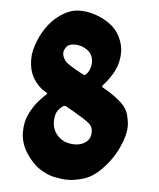

<svg xmlns="http://www.w3.org/2000/svg" viewBox="-49 -667 602 726"><g transform="rotate(5 252.5 -304.5)"><path d="M233.4 15.6Q214.4 15.6 185.5 10Q156.7 4.4 128.4 -14.2Q98.6 -33.2 74.5 -70.8Q50.3 -108.4 50.3 -150.4Q50.3 -189 65.7 -220Q81.1 -251 99.1 -271Q117.2 -291 124 -296.4Q129.4 -300.8 129.4 -302.7Q129.4 -304.2 122.1 -308.1Q95.2 -323.2 76.4 -353.3Q57.6 -383.3 57.6 -429.2Q57.6 -457.5 72.5 -495.6Q87.4 -533.7 112.8 -564.5Q135.7 -591.8 165.3 -608.6Q194.8 -625.5 224.6 -625.5Q256.3 -625.5 286.1 -615Q315.9 -604.5 337.4 -588.9Q365.7 -569.3 379.9 -539.6Q394 -509.8 394 -482.9Q394 -444.3 378.4 -412.8Q362.8 -381.3 336.4 -352.5Q334 -350.1 334 -348.1Q334 -344.2 338.9 -342.3Q360.8 -330.6 378.9 -317.4Q397 -304.2 409.2 -293Q431.6 -272 437.5 -247.3Q443.4 -222.7 443.4 -207Q443.4 -169.9 420.7 -122.1Q397.9 -74.2 358.9 -35.2Q329.1 -5.4 295.7 5.1Q262.2 15.6 233.4 15.6ZM263.2 -384.3Q267.6 -384.3 275.4 -395Q281.7 -403.8 284.7 -415Q287.6 -426.3 287.6 -434.1Q287.6 -463.9 265.9 -480Q244.1 -496.1 216.8 -496.1Q193.8 -496.1 185.1 -483.4Q176.3 -470.7 176.3 -460.9Q176.3 -446.3 188 -430.7Q194.3 -423.3 211.9 -412.4Q229.5 -401.4 245.6 -392.8Q261.7 -384.3 263.2 -384.3ZM249.5 -120.1Q273.9 -120.1 291.7 -133.3Q309.6 -146.5 309.6 -173.3Q309.6 -181.6 306.4 -189.9Q303.2 -198.2 292 -207Q283.7 -213.9 265.6 -224.9Q247.6 -235.8 231.2 -245.6Q214.8 -255.4 210.4 -257.3Q210 -258.3 206.5 -260Q203.1 -261.7 198.2 -261.7Q191.9 -261.7 177.7 -246.1Q163.6 -230.5 163.6 -199.7Q163.6 -166 187.3 -143.1Q210.9 -120.1 249.5 -120.1Z"/></g></svg>

Font: David Libre
Style: Bold
Weight: 700
Designer: Ismar David, J. Victor Gaultney, Annie Olsen and Meir Sadan
Foundry: Monotype Imaging Inc. & SIL International
Version: Version 1.100; ttfautohint (v1.8.4.7-5d5b)